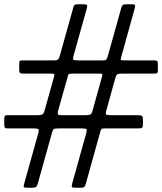

<svg xmlns="http://www.w3.org/2000/svg" viewBox="-50 -825 760 900"><path d="M311.5 -805H339.5Q355.5 -805 357.8 -801.2Q360 -797.5 357 -786L294.5 -563Q291 -550.5 293.2 -546.2Q295.5 -542 313 -542H433.5Q445.5 -542 449 -547.2Q452.5 -552.5 455 -561L518 -786.5Q521.5 -798 525.5 -801.5Q529.5 -805 544.5 -805H569Q582.5 -805 583.2 -800Q584 -795 581.5 -785.5L518.5 -559Q515.5 -548 516 -545Q516.5 -542 531.5 -542H673Q682.5 -542 686.2 -539.2Q690 -536.5 690 -526V-495Q690 -486 687 -483Q684 -480 675 -480H521.5Q504 -480 499.2 -476Q494.5 -472 490.5 -459L448 -305.5Q444 -292.5 447.2 -288.8Q450.5 -285 468.5 -285H597Q610 -285 615 -281.8Q620 -278.5 620 -264.5V-244Q620 -229.5 615.8 -226.2Q611.5 -223 597 -223H442Q429 -223 426.2 -221Q423.5 -219 420.5 -209L350.5 42.5Q347 55 332 55H305.5Q289 55 287 51Q285 47 288.5 35L354.5 -201.5Q358.5 -216.5 355 -219.8Q351.5 -223 332 -223H225Q207 -223 202.5 -220.5Q198 -218 194 -204L127 36Q123.5 48 118.8 51.5Q114 55 98.5 55H77Q63 55 61.5 51.2Q60 47.5 63 37.5L129.5 -201Q133 -214 130.8 -218.5Q128.5 -223 107 -223H-12Q-23 -223 -26.5 -226Q-30 -229 -30 -240.5V-267Q-30 -277.5 -27.5 -281.2Q-25 -285 -15 -285H125.5Q141.5 -285 148 -288.2Q154.5 -291.5 158.5 -305.5L203 -464Q206 -475 203.8 -477.5Q201.5 -480 186.5 -480H57Q46 -480 43 -483.8Q40 -487.5 40 -498.5V-525.5Q40 -535.5 42.5 -538.8Q45 -542 54.5 -542H204.5Q220.5 -542 224.2 -548.8Q228 -555.5 231.5 -567.5L294.5 -793Q297.5 -805 311.5 -805ZM404 -480H287.5Q273.5 -480 271.2 -476.5Q269 -473 266.5 -462.5L223 -308Q219.5 -295 221 -290Q222.5 -285 241.5 -285H347.5Q366.5 -285 373 -287.8Q379.5 -290.5 383.5 -305.5L428.5 -467Q432 -479.5 424.8 -479.8Q417.5 -480 404 -480Z"/></svg>

Font: Besley* Condensed Medium
Style: Italic
Weight: 500
Width: 3
Italic angle: -13°
Designer: Owen Earl
Foundry: indestructible type*
Version: Version 3.000; ttfautohint (v1.8.3)